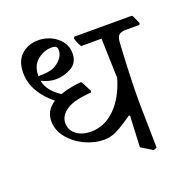

<svg xmlns="http://www.w3.org/2000/svg" viewBox="-118 -729 856 875"><g transform="rotate(-20 309.5 -291.5)"><path d="M616 -525H551Q526 -525 515.5 -515Q505 -505 504 -478Q494 -306 494 -198L498 27L482 34L427 0L434 -151L429 -153Q373 -114 345 -101Q317 -88 287 -88Q239 -88 193 -110Q147 -132 117.5 -169Q88 -206 88 -249Q88 -302 136 -332Q94 -365 68.5 -408Q43 -451 43 -500Q43 -558 76 -587.5Q109 -617 157 -617Q208 -617 246.5 -586Q285 -555 285 -508Q285 -462 249 -442Q213 -422 173 -422Q141 -422 105 -440Q115 -388 174 -350Q215 -365 273 -371L279 -369L305 -319L303 -311Q218 -305 181.5 -280Q145 -255 145 -219Q145 -185 172.5 -164Q200 -143 243 -143Q309 -143 360.5 -193.5Q412 -244 438 -333L435 -421L432 -525H333Q322 -542 314 -569L319 -576H597L602 -571L619 -533ZM103 -463 135 -464Q177 -466 204 -490Q231 -514 231 -543Q231 -555 225 -560Q219 -565 204 -565Q166 -565 134.5 -539Q103 -513 103 -463Z"/></g></svg>

Font: Sahitya
Style: Regular
Weight: 400
Designer: Juan Pablo del Peral
Foundry: Juan Pablo del Peral (http://www.huertatipografica.com)
Version: Version 1.001;PS 001.000;hotconv 1.0.70;makeotf.lib2.5.58329